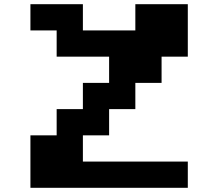

<svg xmlns="http://www.w3.org/2000/svg" viewBox="-20 -895 1040 915"><path d="M125 -875H375V-750H625V-875H875V-625H750V-500H625V-375H500V-250H375V-125H875V0H125V-250H250V-375H375V-500H500V-625H250V-750H125Z"/></svg>

Font: Dogica Pixel
Style: Bold
Weight: 700
Designer: Roberto Mocci
Version: Version 001.000